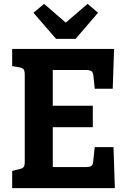

<svg xmlns="http://www.w3.org/2000/svg" viewBox="-20 -973 654 993"><path d="M574 0H43V-89L79 -98Q97 -102 102.5 -109.5Q108 -117 108 -136V-585Q108 -606 102.5 -614Q97 -622 79 -625L43 -631V-720H570L563 -514H470L463 -582Q461 -599 452.5 -605Q444 -611 425 -611H253V-426H460V-315H253V-109H424Q444 -109 452.5 -115Q461 -121 462 -138L470 -212H567ZM487 -907 371 -772H270L153 -907L208 -953L320 -856L433 -953Z"/></svg>

Font: Enriqueta
Style: Bold
Weight: 700
Designer: Viviana Monsalve, Gustavo Ibarra
Foundry: 72Puntos
Version: Version 2.000